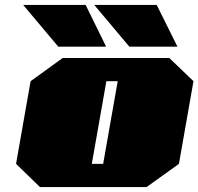

<svg xmlns="http://www.w3.org/2000/svg" viewBox="-20 -758 804 778"><path d="M216 -569 74 -738H327L410 -569ZM504 -569 362 -738H615L699 -569ZM142 0 45 -94 104 -429 234 -523H666L764 -429L705 -94L574 0ZM352 -94H398L457 -429H411Z"/></svg>

Font: Tomorrow Black
Style: Italic
Weight: 900
Italic angle: -10°
Designer: Tony de Marco, Monica Rizzolli
Foundry: Just in Type
Version: Version 2.002